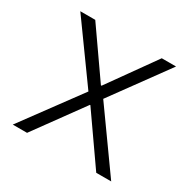

<svg xmlns="http://www.w3.org/2000/svg" viewBox="-122 -628 738 745"><g transform="rotate(30 246.5 -256.0)"><path d="M26 0 216 -258 33 -512H100L246 -303H249L398 -512H462L280 -262L467 0H400L249 -216H247L90 0Z"/></g></svg>

Font: IBM Plex Sans Devanagari Light
Style: Regular
Weight: 300
Designer: Mike Abbink, Paul van der Laan, Pieter van Rosmalen, Erin McLaughlin
Foundry: Bold Monday
Version: Version 1.1